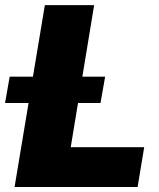

<svg xmlns="http://www.w3.org/2000/svg" viewBox="-69 -748 637 768"><path d="M-10.7 0 110.4 -727.5H307.6L213.9 -159.2H507.8L481.4 0ZM-48.8 -335.9 -30.3 -441.4H351.6L333 -335.9Z"/></svg>

Font: Inter Tight Black
Style: Italic
Weight: 900
Italic angle: -9.39999°
Designer: Rasmus Andersson
Foundry: rsms
Version: Version 3.004; ttfautohint (v1.8.4.7-5d5b)